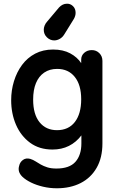

<svg xmlns="http://www.w3.org/2000/svg" viewBox="-20 -796 640 1031"><path d="M262 7Q191 7 141.5 -29.5Q92 -66 66 -126Q40 -186 40 -258Q40 -311 55 -360Q70 -409 98.5 -447.5Q127 -486 169 -508Q211 -530 265 -530Q319 -530 357 -509.5Q395 -489 416 -457V-476Q416 -498 432.5 -512.5Q449 -527 473 -527Q497 -527 513.5 -510.5Q530 -494 530 -469V-26Q530 51 499 105Q468 159 413 187Q358 215 285 215Q247 215 211 206.5Q175 198 146.5 184Q118 170 100 153Q86 139 82 124.5Q78 110 83 94Q87 75 103 63Q119 51 142 57Q158 62 171 70.5Q184 79 199 87.5Q214 96 234 102.5Q254 109 283 109Q353 109 385 73Q417 37 417 -26V-69Q389 -32 350 -12.5Q311 7 262 7ZM286 -97Q348 -97 382 -141Q416 -185 416 -263Q416 -340 381.5 -383Q347 -426 287 -426Q246 -426 217 -406Q188 -386 173 -349.5Q158 -313 158 -261Q158 -182 192.5 -139.5Q227 -97 286 -97ZM271 -579Q249 -579 232 -595.5Q215 -612 215 -636Q215 -647 219.5 -658.5Q224 -670 233 -680L297 -756Q316 -776 339 -776Q357 -777 371.5 -763.5Q386 -750 386 -727Q386 -719 383.5 -710.5Q381 -702 377 -695L325 -611Q315 -595 300.5 -587Q286 -579 271 -579Z"/></svg>

Font: National Park SemiBold
Style: Regular
Weight: 600
Designer: Andrea Herstowski, Ben Hoepner
Version: Version 1.009